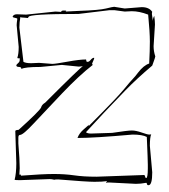

<svg xmlns="http://www.w3.org/2000/svg" viewBox="-20 -538 496 565"><path d="M143 -504 160 -503Q160 -507 167.5 -507Q175 -507 175 -506L173 -504L213 -506Q272 -508 292 -513Q312 -518 316 -518L347 -513L397 -517Q419 -517 428 -503Q427 -502 427 -497L429 -482Q429 -477 428 -476Q429 -477 430.5 -483Q432 -489 434 -491Q436 -475 436 -466Q436 -466 432 -402Q432 -387 437 -372Q436 -367 433 -359Q430 -351 428 -345Q383 -307 349 -272Q283 -204 233 -149Q237 -145 248 -145L310 -147Q356 -154 368 -154Q380 -154 397 -148Q414 -142 419 -142Q424 -142 425 -143Q421 -134 421 -109L428 -31Q428 7 417 7Q413 7 412.5 3.5Q412 0 410 0Q394 3 380 3L301 -1Q293 -1 292 0Q292 -2 293.5 -3Q295 -4 295 -5Q281 -3 258 -3Q235 -3 151 -10Q141 -10 140 -9Q132 -11 126 -11L43 -8H33Q24 -8 23 -9Q28 -28 28 -58L25 -153Q28 -156 35 -156Q98 -213 101 -222Q103 -230 113 -236Q220 -343 224 -343L225 -342Q224 -343 223 -343L212 -342L162 -347Q159 -347 99 -341Q53 -341 43 -335Q43 -341 36 -341Q29 -341 28 -345Q28 -348 33 -352Q38 -356 38 -361V-365Q38 -367 36 -367L33 -366L31 -368Q35 -379 35 -400L29 -464Q29 -469 31 -483Q29 -485 24 -485.5Q19 -486 17 -489Q20 -496 30 -496L57 -495ZM302 -508 211 -497Q64 -497 64 -488L62 -485L52 -486Q42 -486 40 -488Q37 -472 37 -457L49 -356Q56 -352 72 -352L95 -353L134 -350Q143 -350 178.5 -356.5Q214 -363 233 -363Q234 -362 234 -359Q234 -356 238 -356Q242 -356 247 -362Q252 -368 257 -368V-365L251 -351Q251 -349 253 -347Q213 -316 162.5 -263Q112 -210 80 -175.5Q48 -141 39 -141Q34 -141 34 -133V-116Q38 -67 38 -43L37 -25Q37 -24 38 -24H41Q42 -24 42 -23L41 -21Q106 -26 138.5 -26Q171 -26 198.5 -22Q226 -18 264 -18L404 -23Q406 -23 407 -18.5Q408 -14 410 -14Q415 -14 415 -42V-53Q415 -66 412 -135Q399 -142 370 -142Q258 -132 208 -132Q213 -146 226.5 -157.5Q240 -169 242 -171Q241 -170 241 -167Q323 -249 344 -274.5Q365 -300 371.5 -306.5Q378 -313 386 -324Q403 -346 419 -351Q421 -389 421 -416Q421 -443 416 -495Q390 -505 368 -505L347 -504L317 -508Z"/></svg>

Font: Londrina Sketch
Style: Regular
Weight: 400
Designer: Marcelo Magalhaes
Foundry: Marcelo Magalhaes
Version: Version 1.001 2011